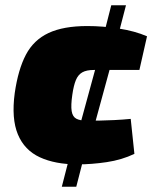

<svg xmlns="http://www.w3.org/2000/svg" viewBox="-20 -710 579 730"><path d="M312 -611Q370 -611 431.5 -601.5Q493 -592 539 -572L510 -444Q455 -444 411.5 -444Q368 -444 337 -444Q309 -444 293 -435Q277 -426 268.5 -405.5Q260 -385 255 -350Q249 -309 252.5 -287.5Q256 -266 270.5 -258.5Q285 -251 312 -251Q332 -251 358.5 -251.5Q385 -252 415.5 -253.5Q446 -255 477 -258L491 -125Q443 -102 385.5 -93.5Q328 -85 275 -85Q190 -85 131.5 -112Q73 -139 48 -199Q23 -259 36 -356Q49 -446 78.5 -502Q108 -558 164.5 -584.5Q221 -611 312 -611ZM315 -175 270 0H215L260 -175ZM409 -490 323 -175H268L354 -490ZM459 -690 407 -490H352L403 -690Z"/></svg>

Font: Exo 2 Black
Style: Italic
Weight: 900
Italic angle: -8°
Designer: Natanael Gama
Foundry: Natanael Gama
Version: Version 2.010